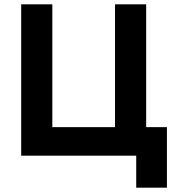

<svg xmlns="http://www.w3.org/2000/svg" viewBox="-20 -720 826 888"><path d="M222 -700V-132H512V-700H656V-132H752V148H610V0H78V-700Z"/></svg>

Font: NT Somic Bold
Style: Regular
Weight: 700
Designer: Ravid Balaliev — lead type designer, mastering
Michael Voronin — secret advisor, marketing
Ivan Kovalenko — best boy
Foundry: NT Type
Version: Version 0.7